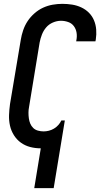

<svg xmlns="http://www.w3.org/2000/svg" viewBox="-20 -763 540 998"><path d="M158 215 192 8Q163 8 136.5 1Q110 -6 88.5 -21.5Q67 -37 52.5 -60Q38 -83 32 -109.5Q26 -136 27 -164.5Q28 -193 32 -222L88 -556Q92 -581 100.5 -606Q109 -631 123.5 -653Q138 -675 159 -693.5Q180 -712 204 -723Q228 -734 253.5 -738.5Q279 -743 304 -743Q330 -743 355 -739Q380 -735 402.5 -724.5Q425 -714 442 -697Q459 -680 468.5 -657.5Q478 -635 480 -609.5Q482 -584 478 -558L476 -548H376L377 -554Q381 -574 378 -593Q375 -612 364 -627Q353 -642 334.5 -648.5Q316 -655 297 -655Q276 -655 255 -646Q234 -637 220 -620.5Q206 -604 198 -583.5Q190 -563 186 -542L131 -207Q128 -192 128 -177Q128 -162 130 -147.5Q132 -133 137.5 -120Q143 -107 153 -97.5Q163 -88 177.5 -84Q192 -80 207 -80Q220 -80 234 -83.5Q248 -87 260.5 -94.5Q273 -102 283 -113Q293 -124 299 -137H317L259 215Z"/></svg>

Font: Iosevka Term Curly SmBd Obl
Style: Regular
Weight: 600
Italic angle: -9°
Designer: Belleve Invis
Foundry: Belleve Invis
Version: Version 32.3.0